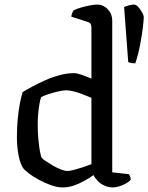

<svg xmlns="http://www.w3.org/2000/svg" viewBox="-20 -820 649 840"><path d="M255 0Q230 0 202.5 -10Q175 -20 150 -33.5Q125 -47 107.5 -60.5Q90 -74 84 -81Q70 -98 62 -136.5Q54 -175 54 -220Q54 -261 57.5 -299Q61 -337 67 -367.5Q73 -398 79 -417Q93 -426 119 -440Q145 -454 176 -468Q207 -482 240 -491Q273 -500 303 -500Q317 -500 338 -492.5Q359 -485 380 -476V-700Q380 -707 377 -714Q374 -721 364 -724L292 -747Q293 -756 296 -763Q299 -770 301 -774Q311 -780 331 -786Q351 -792 372 -796Q393 -800 404 -800Q432 -800 451.5 -779.5Q471 -759 471 -730V-66L544 -58Q546 -55 549 -48Q552 -41 552 -34Q545 -25 530.5 -17Q516 -9 500.5 -4.5Q485 0 474 0Q455 0 438 -7.5Q421 -15 408.5 -27.5Q396 -40 389 -54Q371 -41 348.5 -28.5Q326 -16 302 -8Q278 0 255 0ZM275 -72Q285 -72 302.5 -76.5Q320 -81 341.5 -88Q363 -95 380 -102V-392Q363 -399 343 -407Q323 -415 303 -420Q283 -425 269 -425Q257 -425 235 -420Q213 -415 191.5 -408Q170 -401 160 -395Q156 -385 152.5 -365Q149 -345 147 -321.5Q145 -298 145 -276Q145 -241 148 -209.5Q151 -178 155 -156.5Q159 -135 163 -129Q167 -124 180.5 -115Q194 -106 211 -96Q228 -86 245.5 -79Q263 -72 275 -72ZM572 -543Q561 -543 553.5 -544.5Q546 -546 541 -548L523 -789Q530 -793 544 -796.5Q558 -800 565 -800Q576 -800 585.5 -789Q595 -778 602 -765Q609 -752 609 -745Q609 -733 605 -699.5Q601 -666 593 -624Q585 -582 572 -543Z"/></svg>

Font: Texturina 12pt
Style: Regular
Weight: 400
Designer: Guillermo Torres Carreño
Foundry: Omnibus-Type
Version: Version 1.002